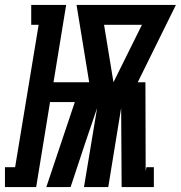

<svg xmlns="http://www.w3.org/2000/svg" viewBox="-69 -755 730 775"><path d="M-49 0V-80H-8L87 -655H57V-735H198L147 -423H291L240 -735H641L487 -423H518L519 -64L522 -80H552V0H422L420 -319L368 0H270L323 -319L274 -175L216 0H118L233 -343H133L77 0ZM389 -423 504 -655H351Z"/></svg>

Font: Iosevka Slab Heavy Extended
Style: Italic
Weight: 900
Width: 7
Italic angle: -9°
Monospace: yes
Designer: Belleve Invis
Foundry: Belleve Invis
Version: Version 11.1.0; ttfautohint (v1.8.3)